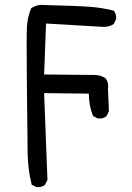

<svg xmlns="http://www.w3.org/2000/svg" viewBox="-20 -768 540 784"><path d="M128.9 -3.9 109.4 -13.7Q93.8 -76.2 92.8 -145Q91.8 -213.9 89.8 -414.6Q87.9 -615.2 89.8 -656.2Q91.8 -697.3 107.4 -734.4Q125 -746.1 144.5 -748Q297.9 -744.1 347.7 -740.2Q397.5 -736.3 444.3 -724.6Q456.1 -710.9 454.1 -689.5L444.3 -669.9Q426.8 -658.2 403.3 -658.2L168 -671.9L160.2 -463.9L364.3 -461.9Q391.6 -461.9 411.1 -448.2Q424.8 -430.7 420.9 -405.3L424.8 -313.5L415 -293.9Q401.4 -282.2 379.9 -284.2L360.4 -293.9Q342.8 -335 342.8 -385.7L160.2 -387.7Q166 -221.7 168.9 -159.2Q171.9 -96.7 173.8 -33.2L164.1 -13.7Q150.4 -2 128.9 -3.9Z"/></svg>

Font: JasonHandwriting1
Style: Regular
Weight: 400
Version: Version 1.48.20